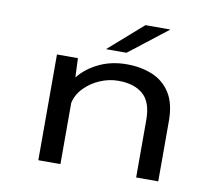

<svg xmlns="http://www.w3.org/2000/svg" viewBox="-78 -800 1031 894"><g transform="rotate(10 437.5 -353.0)"><path d="M157.5 0V-500H256.5L260.5 -409.5Q296.5 -455 355 -483.2Q413.5 -511.5 486.5 -511.5Q553.5 -511.5 607.5 -489.2Q661.5 -467 693 -417.2Q724.5 -367.5 724.5 -284.5V0H620V-271.5Q620 -356 578 -392.5Q536 -429 461.5 -429Q417 -429 374.8 -411Q332.5 -393 301.8 -361.5Q271 -330 262 -289.5V0ZM475 -564H378L539.5 -706H657.5Z"/></g></svg>

Font: Trispace SemiExpanded
Style: Regular
Weight: 400
Width: 6
Designer: Tyler Finck
Foundry: Etcetera Type Company
Version: Version 1.210; ttfautohint (v1.8.3)